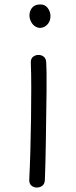

<svg xmlns="http://www.w3.org/2000/svg" viewBox="-20 -568 342 860"><path d="M145 272Q132 272 121.5 264Q111 256 111 238Q114 178 116 107.5Q118 37 119 -35.5Q120 -108 120 -174Q120 -240 118 -289Q118 -306 128.5 -314Q139 -322 152 -322Q166 -322 176 -314Q186 -306 187 -289Q188 -278 188.5 -243.5Q189 -209 188.5 -160Q188 -111 187 -55Q186 1 185.5 56.5Q185 112 183.5 159.5Q182 207 181 238Q180 256 169.5 264Q159 272 145 272ZM158 -443Q145 -444 134.5 -452Q124 -460 118 -473Q112 -486 112 -499Q112 -519 124 -533.5Q136 -548 159 -548Q181 -549 193.5 -532.5Q206 -516 206 -496Q206 -481 200 -469.5Q194 -458 183 -450.5Q172 -443 158 -443Z"/></svg>

Font: Playpen Sans Light
Style: Regular
Weight: 300
Designer: Laura Meseguer, Veronika Burian, José Scaglione
Foundry: TypeTogether
Version: Version 1.001